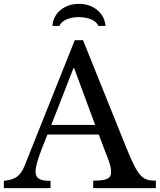

<svg xmlns="http://www.w3.org/2000/svg" viewBox="-26 -979 831 999"><path d="M-6 -38V0H237V-38C182 -38 159 -50 159 -87C159 -114 175 -169 221 -279H488L529 -171C547 -125 552 -108 552 -82C552 -51 530 -39 459 -39V0H785V-39C716 -39 694 -56 633 -206L406 -770H363L103 -119C80 -62 55 -45 -6 -38ZM241 -329 356 -624H360L469 -329ZM486 -844H523C518 -911 460 -959 385 -959C308 -959 250 -910 247 -844H283C294 -872 334 -890 384 -890C434 -890 475 -872 486 -844Z"/></svg>

Font: Libre Baskerville
Style: Regular
Weight: 400
Designer: Pablo Impallari, Rodrigo Fuenzalida
Foundry: Pablo Impallari, Rodrigo Fuenzalida
Version: Version 1.051;Glyphs 3.2.3 (3260)